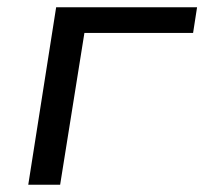

<svg xmlns="http://www.w3.org/2000/svg" viewBox="-20 -510 564 530"><path d="M58 0 135 -490H524L513 -419H213L146 0Z"/></svg>

Font: Nunito Sans 10pt SemiExpanded
Style: Italic
Weight: 400
Width: 6
Italic angle: -9°
Designer: Vernon Adams
Foundry: Vernon Adams
Version: Version 3.101;gftools[0.9.27]